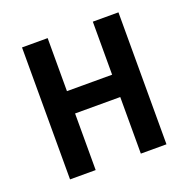

<svg xmlns="http://www.w3.org/2000/svg" viewBox="-99 -615 699 711"><g transform="rotate(-20 250.0 -260.0)"><path d="M60 0V-520H161V-311H339V-520H440V0H339V-223H161V0Z"/></g></svg>

Font: Zed Mono Semibold
Style: Regular
Weight: 600
Monospace: yes
Designer: Belleve Invis
Foundry: Belleve Invis
Version: Version 1.0.0; ttfautohint (v1.8.4)